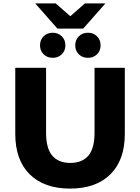

<svg xmlns="http://www.w3.org/2000/svg" viewBox="-20 -1100 827 1133"><path d="M70.1 -310.1V-700H251.9V-315.8Q251.9 -224.1 288.6 -181.3Q325.3 -138.6 395 -138.6Q464.7 -138.6 501.3 -181.3Q537.9 -224.1 537.9 -315.8V-700H716.6V-310.1Q716.6 -155.8 631.4 -71.4Q546.3 12.9 393.3 12.9Q240.3 12.9 155.2 -71.4Q70.1 -155.8 70.1 -310.1ZM423.9 -832.6Q423.9 -864.8 445.2 -885.8Q466.4 -906.9 498.8 -906.9Q531 -906.9 552.3 -885.8Q573.7 -864.8 573.7 -832.6Q573.7 -800.2 552.3 -779.5Q531 -758.8 498.8 -758.8Q466.4 -758.8 445.2 -779.5Q423.9 -800.2 423.9 -832.6ZM216.1 -832.6Q216.1 -864.8 237.4 -885.8Q258.7 -906.9 291 -906.9Q323.2 -906.9 344.5 -885.8Q365.9 -864.8 365.9 -832.6Q365.9 -800.2 344.5 -779.5Q323.2 -758.8 291 -758.8Q258.7 -758.8 237.4 -779.5Q216.1 -800.2 216.1 -832.6ZM187.8 -1079.8H308.7L448 -957.8H341.8L481.1 -1079.8H602L470.9 -931.3H318.9Z"/></svg>

Font: iiserrat Thin
Style: Regular
Weight: 100
Designer: Akira Ohta
Foundry: Akira Ohta
Version: Version 1.200;Glyphs 3.3.1 (3343)